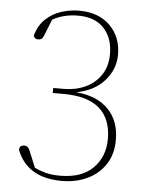

<svg xmlns="http://www.w3.org/2000/svg" viewBox="-50 -709 591 763"><g transform="rotate(5 245.0 -327.0)"><path d="M159 -352H200Q248 -352 287 -370Q326 -388 349 -422.5Q372 -457 372 -506Q372 -570 336 -608.5Q300 -647 233 -647Q175 -647 131 -622L105 -557Q101 -546 95.5 -542.5Q90 -539 82 -539Q67 -539 64 -553Q76 -595 103 -620Q130 -645 165 -656Q200 -667 235 -667Q313 -667 358.5 -622Q404 -577 404 -506Q404 -448 364 -402.5Q324 -357 252 -343Q335 -336 380 -290Q425 -244 425 -168Q425 -111 398.5 -70.5Q372 -30 326.5 -8.5Q281 13 225 13Q87 13 45 -95Q45 -114 65 -114Q79 -114 86 -98L114 -30Q134 -20 158.5 -13.5Q183 -7 216 -7Q302 -7 347.5 -52.5Q393 -98 393 -169Q393 -249 345.5 -290.5Q298 -332 201 -332H159Z"/></g></svg>

Font: Source Serif Pro ExtraLight
Style: Regular
Weight: 200
Designer: Frank Grießhammer
Foundry: Adobe Systems Incorporated
Version: Version 3.001;hotconv 1.0.111;makeotfexe 2.5.65597